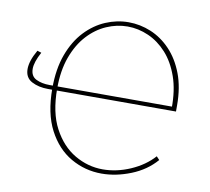

<svg xmlns="http://www.w3.org/2000/svg" viewBox="-78 -786 960 879"><g transform="rotate(10 402.0 -346.0)"><path d="M448 6Q371 6 305 -32Q239 -70 199 -146.5Q159 -223 159 -339Q159 -430 184 -497.5Q209 -565 251 -609.5Q293 -654 345 -676Q397 -698 451 -698Q505 -698 555.5 -677Q606 -656 646.5 -613.5Q687 -571 711 -508Q735 -445 735 -361V-333H140Q96 -333 64 -350Q32 -367 32 -407Q32 -425 39 -447Q46 -469 62 -497L81 -491Q55 -443 55 -412Q55 -378 81 -365Q107 -352 144 -352H722L713 -344Q714 -428 692 -490.5Q670 -553 632.5 -594.5Q595 -636 547.5 -657Q500 -678 450 -678Q400 -678 352 -657Q304 -636 265.5 -594Q227 -552 204 -489Q181 -426 181 -342Q181 -231 219.5 -158.5Q258 -86 319.5 -50Q381 -14 450 -14Q515 -14 579 -42Q643 -70 684 -116L698 -101Q653 -49 584 -21.5Q515 6 448 6Z"/></g></svg>

Font: Bitter Thin
Style: Regular
Weight: 100
Designer: Sol Matas, and Bitter project Authors
Foundry: Sol Matas
Version: Version 2.002